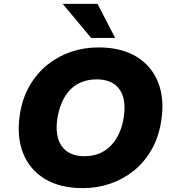

<svg xmlns="http://www.w3.org/2000/svg" viewBox="-20 -961 905 992"><path d="M408 11Q291 11 212 -36.5Q133 -84 99 -170.5Q65 -257 83 -372Q96 -454 133 -518Q170 -582 224.5 -626Q279 -670 346.5 -693Q414 -716 489 -716Q606 -716 684.5 -668.5Q763 -621 797 -535.5Q831 -450 813 -336Q800 -252 763 -187.5Q726 -123 671.5 -79Q617 -35 549.5 -12Q482 11 408 11ZM416 -154Q471 -154 512.5 -177.5Q554 -201 581.5 -245.5Q609 -290 619 -353Q634 -449 597 -500Q560 -551 479 -551Q426 -551 384 -528.5Q342 -506 315 -461.5Q288 -417 277 -353Q262 -258 299 -206Q336 -154 416 -154ZM451 -765 304 -941H484L575 -765Z"/></svg>

Font: Nunito Sans 6pt Black
Style: Italic
Weight: 900
Italic angle: -9°
Version: Version 3.101;gftools[0.9.27]